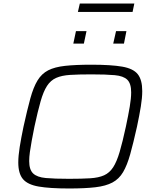

<svg xmlns="http://www.w3.org/2000/svg" viewBox="-20 -1064 882 1092"><path d="M373 8Q263 8 200 -3Q137 -14 110.5 -45.5Q84 -77 84 -140Q84 -177 92 -227.5Q100 -278 114 -345Q135 -440 152.5 -504Q170 -568 193.5 -606.5Q217 -645 254 -664Q291 -683 350.5 -689.5Q410 -696 499 -696Q612 -696 675 -685Q738 -674 763.5 -642Q789 -610 789 -546Q789 -508 781 -458.5Q773 -409 759 -343Q738 -249 720.5 -186.5Q703 -124 680 -85Q657 -46 619.5 -26Q582 -6 522.5 1Q463 8 373 8ZM373 -47Q444 -47 492.5 -50Q541 -53 572 -67Q603 -81 623.5 -112.5Q644 -144 660.5 -200Q677 -256 696 -344Q710 -410 718 -457.5Q726 -505 726 -539Q726 -589 704 -610.5Q682 -632 632.5 -636.5Q583 -641 500 -641Q427 -641 379 -638Q331 -635 299.5 -621Q268 -607 247.5 -575.5Q227 -544 211 -488Q195 -432 176 -344Q167 -300 160.5 -264Q154 -228 150 -199.5Q146 -171 146 -148Q146 -99 168.5 -77.5Q191 -56 240.5 -51.5Q290 -47 373 -47ZM624 -816 640 -887H699L685 -816ZM397 -816 412 -887H472L457 -816ZM423 -996 434 -1044H744L734 -996Z"/></svg>

Font: Saira Expanded Light
Style: Italic
Weight: 300
Width: 7
Italic angle: -12°
Designer: Hector Gatti with collaboration of the Omnibus-Type team
Foundry: Omnibus-Type
Version: Version 1.101